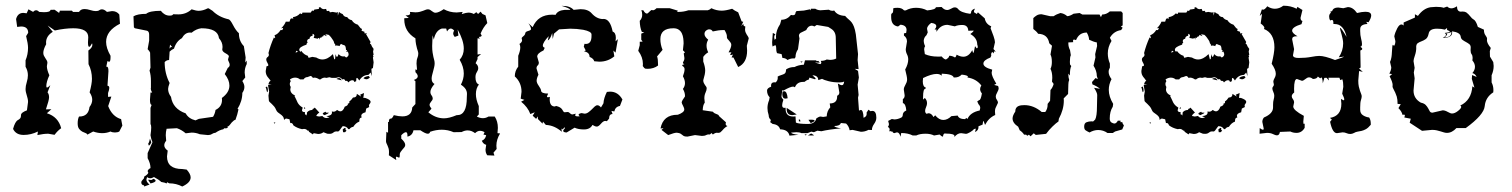

<svg xmlns="http://www.w3.org/2000/svg" viewBox="-20 -473 5372 682"><path d="M64 6.3Q36.6 6.3 26.4 -15.1Q33.7 -41.5 43.7 -46.6Q53.7 -51.8 54.2 -59.1L54.7 -64.9Q54.7 -73.2 75.7 -81.1L79.6 -110.8Q79.6 -117.7 78.1 -123.3Q76.7 -128.9 75.2 -134Q73.7 -139.2 72.3 -144.5Q70.8 -149.9 70.8 -156.7Q70.8 -167.5 75 -180.9Q79.1 -194.3 79.1 -205.6Q79.1 -221.7 70.8 -235.8V-258.8Q79.6 -279.8 79.6 -303.2Q79.6 -317.4 72.8 -344.7L80.1 -356.4Q80.1 -378.9 54.7 -378.9L41 -377.4L37.1 -405.3Q43 -427.2 63 -427.2L74.7 -425.8L81.1 -439.9L97.7 -430.7Q102.5 -436.5 108.4 -436.5Q113.8 -436.5 119.1 -430.7L136.2 -429.7Q159.2 -429.7 159.2 -438L173.8 -438.5L189.9 -427.2L192.9 -435.1H235.4L239.3 -430.7H260.7Q266.6 -440.9 280.3 -440.9Q289.1 -440.9 300.5 -437.3Q312 -433.6 320.3 -433.6Q328.6 -433.6 332.8 -436.8Q336.9 -439.9 341.8 -439.9Q350.6 -439.9 359.9 -430.7L377.9 -433.6Q394.5 -433.6 403.8 -421.4L406.2 -388.7Q356.9 -363.8 356.9 -324.2Q356.9 -302.2 372.6 -274.9V-269Q372.6 -253.4 367.2 -253.4L361.8 -256.3L357.4 -235.8L359.4 -236.3Q365.2 -236.3 365.2 -220.2L361.8 -168.5Q368.2 -168 368.2 -160.6Q368.2 -154.3 363.8 -142.6V-128.9L375.5 -129.9L364.3 -96.2Q378.4 -59.1 410.2 -49.8L414.6 -26.9L403.8 -5.9Q397.5 -2.4 388.2 -2.4Q378.9 -2.4 372.6 -5.9Q358.4 0 343.3 0Q327.6 0 311 -5.9L290 5.4Q290 2 284.7 0Q279.3 -2 272.9 -5.1Q266.6 -8.3 261.2 -14.9Q255.9 -21.5 255.9 -34.7Q255.9 -49.8 260.7 -59.1H261.7Q293.9 -59.1 297.9 -92.8Q307.6 -105.5 307.6 -118.7Q307.6 -131.3 298.3 -145Q306.6 -175.8 306.6 -192.9Q306.6 -221.2 294.4 -245.1L293.9 -293.5Q308.1 -303.7 308.1 -314L307.1 -319.3Q300.3 -306.6 296.9 -306.6Q292.5 -306.6 292.5 -322.3L293.5 -340.8Q293.5 -372.6 240.2 -372.6Q225.6 -372.6 209.2 -370.6Q192.9 -368.7 174.8 -364.7L149.4 -382.3L167.5 -359.9Q143.6 -345.2 143.6 -321.8L144 -315.9Q133.8 -297.4 133.8 -285.2Q133.8 -279.8 136 -275.1Q138.2 -270.5 141.1 -266.4Q144 -262.2 146.2 -258.3Q148.4 -254.4 148.4 -250L146.5 -237.8Q146.5 -225.1 155.3 -205.6Q144.5 -182.1 144.5 -167Q144.5 -162.1 147 -162.1Q150.4 -162.1 158.7 -170.4L148.9 -145Q154.3 -138.2 154.3 -127.4Q154.3 -117.2 143.1 -84.5L162.6 -85L146.5 -70.8Q187 -58.1 197.3 -17.6Q184.6 -8.8 173.8 5.9L151.4 2Q143.1 2 133.3 3.2Q123.5 4.4 112.8 6.8L114.7 -5.9Q90.3 6.3 64 6.3Z M627.4 189.5Q606 178.2 581.1 178.2L573.7 174.3L571.8 178.7Q567.4 175.8 552.7 173.3Q544.4 165 526.9 155.8Q520 160.2 513.7 160.2Q507.3 160.2 502.4 155.8L500 164.6Q500 173.8 511.2 182.6L492.2 189.5Q492.2 184.6 490.2 184.6L489.3 185.1Q487.3 185.1 486.3 183.6Q481.9 181.2 481.9 174.8Q481.9 170.4 487.3 165Q488.8 163.6 490.5 161.6Q492.2 159.7 492.2 154.3Q505.4 146.5 506.8 140.6L504.4 134.8Q505.9 128.4 514.6 124Q514.6 107.4 504.4 88.9V70.8L521.5 32.2Q516.1 19 514.6 7.3Q517.1 -10.3 517.1 -20Q517.1 -29.8 514.6 -31.7V-89.8L518.6 -100.6Q512.7 -100.6 512.7 -118.7L514.6 -144.5L520.5 -144Q515.6 -152.3 515.6 -158.7L516.1 -161.6V-185.1Q516.1 -206.1 511.2 -222.2L514.6 -232.9L513.2 -286.1Q511.2 -291.5 504.4 -298.3L509.8 -328.6V-349.6Q509.8 -361.3 502.4 -363.8L459 -372.6L455.6 -376L454.1 -415Q468.8 -423.8 499 -423.8Q511.2 -434.6 551.3 -434.6Q564.5 -417.5 582.5 -417.5Q593.8 -417.5 594.7 -422.4L613.8 -421.9Q641.1 -421.9 660.6 -439.9Q676.8 -434.6 685.5 -434.6Q700.7 -434.6 717.8 -443.4H721.2L734.9 -434.6Q757.3 -412.1 792.5 -404.3Q798.3 -402.3 807.6 -384.3Q817.9 -364.3 828.6 -355Q828.6 -327.1 846.2 -309.1L852.5 -269L851.1 -251L856.4 -257.8V-245.6Q849.1 -231.4 849.1 -215.3L851.1 -197.8L840.8 -185.1Q848.1 -173.8 848.1 -164.1Q848.1 -153.3 840.8 -143.1Q840.8 -113.8 823.7 -86.4L827.1 -84.5Q823.7 -66.9 816.4 -47.4Q812 -47.4 803.2 -38.1Q794.4 -25.9 790.5 -24.2Q786.6 -22.5 786.6 -22L790 -20Q786.6 -17.1 781.2 -17.1L776.9 -17.6L772.9 -13.7Q760.3 -11.7 745.6 -1.5Q738.8 -1 732.9 2.9Q727.1 6.8 718.8 6.8L689.9 3.9Q675.8 -2 660.6 -2L639.6 0.5Q625.5 -11.7 608.4 -17.6L571.8 -15.6Q568.8 -4.4 568.8 7.3L570.3 26.9Q563.5 35.2 563.5 43Q563.5 53.2 575.7 62L573.2 82.5Q573.2 127.4 627.4 127.4L643.1 129.4Q657.2 145 657.2 157.2Q657.2 175.8 627.4 189.5ZM674.3 -45.4 686.5 -50.8 736.8 -58.1Q743.7 -69.3 745.6 -82.5Q768.6 -93.8 768.6 -118.2L768.1 -125Q794.9 -144.5 794.9 -168.9Q794.9 -189 778.3 -210L789.1 -231.9Q795.9 -235.8 795.9 -242.7Q795.9 -247.6 793 -252.9Q790 -258.3 790 -262.2L793 -272.9Q793 -277.3 781.2 -283.7Q769.5 -290 769.5 -296.9L770.5 -306.2Q770.5 -323.2 757.8 -337.4Q753.9 -372.6 695.3 -372.6Q677.2 -370.6 660.6 -356.9L654.8 -357.4Q637.2 -357.4 626 -337.4Q606 -326.2 598.1 -300.3Q589.8 -296.9 582.5 -289.6L580.6 -259.8Q571.3 -259.8 564.9 -252.4Q564.9 -211.9 582.5 -178.2Q577.1 -163.6 577.1 -157.2Q577.1 -142.6 587.4 -128.9Q593.8 -86.4 639.6 -70.3Q649.4 -51.8 674.3 -45.4ZM582 -299.8Q585.4 -306.2 589.4 -306.2Q590.8 -306.2 592.3 -305.2L584 -314.5ZM508.8 44.4 506.3 37.6Q510.3 32.2 512.7 19.5L517.6 32.7Q514.2 41 508.8 44.4ZM514.6 178.7 505.9 165.5Q513.2 165.5 516.6 166.5Q519.5 166.5 524.4 162.1Q532.7 164.6 532.7 168.9Q532.7 174.3 514.6 178.7Z M1091.3 4.4 1077.6 -4.9Q1076.7 -9.3 1074.7 -9.3L1072.8 -8.8Q1067.9 -15.1 1059.6 -15.1L1052.7 -14.2Q1034.7 -18.1 1022 -27.8Q1019.5 -36.1 1013.7 -36.1L1011.2 -35.6L1008.3 -49.3L997.6 -51.8Q991.7 -51.8 989.3 -46.4Q988.3 -55.2 984.6 -59.6Q981 -64 976.3 -67.1Q971.7 -70.3 967.3 -73.7Q962.9 -77.1 960.4 -83.5Q958 -89.8 953.9 -94.7Q949.7 -99.6 945.6 -103.5Q941.4 -107.4 938.2 -110.4Q935.1 -113.3 935.1 -115.2L933.6 -133.3L936 -147.9L932.1 -169.4L933.6 -172.4L944.8 -173.3L933.6 -174.8Q937 -185.5 941.4 -185.5Q939 -189.9 936 -193.1Q933.1 -196.3 930.4 -200Q927.7 -203.6 925.8 -208.5Q923.8 -213.4 923.8 -220.7L926.8 -237.8Q933.1 -237.8 933.1 -241.7Q933.1 -244.6 929.4 -250.7Q925.8 -256.8 925.8 -261.2Q925.8 -267.1 930.4 -270.3Q935.1 -273.4 935.1 -278.8L933.6 -284.7Q940.4 -312 953.1 -340.3L956.1 -336.9L957.5 -339.8L955.1 -347.7Q967.8 -352.1 976.6 -366.2H982.9L985.8 -372.6L984.4 -374L978.5 -372.1Q991.2 -384.8 995.1 -396H1008.3Q1009.8 -399.9 1011 -403.8Q1012.2 -407.7 1016.6 -407.7L1022 -406.7L1020.5 -412.1Q1036.1 -414.1 1045.9 -425.3L1052.7 -422.9L1054.2 -428.2H1083.5L1088.9 -436L1092.8 -433.6L1096.7 -439L1112.8 -441.4V-446.8L1118.2 -447.3Q1123.5 -440.4 1130.9 -440.4L1138.2 -441.4L1141.1 -433.6L1148.9 -434.6L1151.9 -429.2L1161.6 -430.7L1175.8 -428.2L1179.7 -430.7L1180.2 -417.5L1184.1 -430.7Q1189.5 -425.3 1197.3 -422.9Q1201.7 -412.6 1213.4 -412.1Q1218.8 -403.3 1229.5 -401.4Q1236.8 -389.2 1251 -385.3L1260.7 -373Q1265.6 -371.6 1265.6 -368.2L1264.2 -363.8L1274.9 -359.9L1274.4 -356.9Q1274.4 -354 1276.9 -354L1283.2 -356L1280.3 -351.6L1296.4 -323.7L1293.9 -318.4L1297.9 -315.4Q1300.3 -307.6 1307.1 -299.3L1305.2 -289.6L1307.1 -278.3L1304.7 -276.9L1306.6 -272.5L1304.7 -268.6L1307.1 -251.5L1304.7 -231.4L1299.3 -228.5L1300.8 -202.6L1296.4 -215.3L1288.6 -207Q1267.6 -206.5 1256.3 -187Q1250.5 -196.3 1247.6 -196.3Q1245.1 -196.3 1245.1 -184.6L1238.3 -181.6Q1238.3 -188 1231.4 -188Q1224.6 -188 1217.3 -180.2Q1214.8 -186 1209 -186L1206.5 -185.5Q1204.6 -191.9 1200.2 -191.9L1195.8 -190.9Q1189.9 -198.7 1182.1 -198.7L1173.3 -196.3H1158.7L1149.9 -198.7L1139.6 -196.3L1133.8 -197.3Q1126 -197.3 1118.2 -190.9H1114.3Q1105 -197.3 1096.7 -197.3L1091.3 -196.3Q1087.4 -203.1 1082.5 -203.1L1072.3 -199.2Q1063.5 -199.2 1058.1 -190.9H1045.9Q1038.1 -197.3 1028.3 -197.3Q1019 -197.3 1009.8 -190.9L1012.7 -184.6Q1009.3 -179.7 1009.3 -174.8Q1009.3 -168.9 1012.7 -164.1L1011.2 -155.8Q1011.2 -141.1 1028.8 -133.3L1025.9 -132.3Q1029.8 -125.5 1032 -119.9Q1034.2 -114.3 1036.9 -109.1Q1039.6 -104 1043.7 -99.6Q1047.9 -95.2 1055.2 -90.8L1052.7 -81.5Q1052.7 -74.7 1063.5 -74.7L1063 -70.3Q1063 -65.4 1065.9 -65.4L1068.8 -66.4L1070.3 -61V-73.2Q1076.7 -82.5 1091.3 -82.5L1088.9 -85.4Q1094.7 -86.4 1098.1 -90.8L1114.3 -73.2Q1105 -66.9 1103.5 -61L1113.8 -59.1L1125 -61Q1130.9 -53.7 1140.1 -53.7L1150.4 -55.7L1139.2 -60.5Q1159.2 -62 1159.2 -73.2L1158.7 -77.1L1164.6 -76.2Q1171.4 -76.2 1177.2 -82.5Q1183.6 -77.6 1189 -77.6Q1198.7 -77.6 1204.6 -94.2Q1215.8 -98.1 1215.8 -103L1215.3 -105Q1221.2 -105.5 1221.2 -109.9L1220.7 -112.8Q1228 -117.2 1233.9 -126.5Q1247.6 -126.5 1247.6 -139.6L1262.7 -129.9L1259.3 -136.7L1272.9 -142.6L1270.5 -125L1273.9 -125.5Q1278.3 -125.5 1286.1 -121.6Q1296.4 -116.7 1296.4 -111.3Q1296.4 -107.4 1293.5 -104.5Q1290.5 -101.6 1290.5 -97.7L1291.5 -92.8L1280.8 -87.4L1278.3 -74.2Q1263.2 -70.3 1263.2 -61.5L1264.6 -55.7Q1256.8 -54.2 1256.8 -46.9L1256.3 -41Q1243.7 -36.6 1234.9 -22.5Q1226.1 -21.5 1221.2 -14.2H1217.3Q1210.9 -24.9 1197.3 -24.9Q1195.3 -22.9 1193.4 -20Q1184.6 -5.9 1180.7 -5.9L1174.3 -6.3Q1168.9 -6.3 1163.8 -2Q1158.7 2.4 1150.4 2.4L1142.6 2L1128.9 -3.4Q1121.1 2.9 1109.9 2.9L1094.2 0ZM1167.5 -261.7 1170.4 -264.2 1171.9 -280.8Q1174.3 -271 1176.8 -271Q1179.7 -271 1182.6 -280.8Q1189.9 -272.5 1199.2 -272.5L1204.1 -272.9L1209.5 -268.6Q1218.3 -272.9 1218.3 -279.8Q1218.3 -285.2 1214.8 -290L1209.5 -288.6L1212.9 -294.4L1209 -295.9Q1208.5 -303.7 1207.3 -307.1Q1206.1 -310.5 1204.1 -311.8Q1202.1 -313 1199.2 -313.5Q1196.3 -314 1191.9 -316.9Q1187 -314.5 1186.5 -309.1Q1183.1 -311 1173.8 -311.5L1171.4 -309.6L1170.4 -315.9Q1167 -318.4 1166.7 -321.5Q1166.5 -324.7 1163.3 -329.8Q1160.2 -335 1156.2 -340.1Q1152.3 -345.2 1147.9 -349.1L1135.7 -351.6L1141.1 -344.2L1130.4 -349.1L1127.9 -343.8Q1122.1 -343.8 1120.6 -337.9L1117.7 -339.8Q1115.2 -339.8 1115.2 -332Q1113.3 -338.4 1111.3 -338.4Q1109.4 -338.4 1108.9 -335.4L1094.2 -338.4L1096.7 -346.2Q1096.7 -351.1 1090.3 -353V-346.2Q1079.6 -344.2 1079.6 -335.4Q1070.8 -334 1070.8 -326.2L1072.8 -321.3Q1068.8 -320.3 1068.8 -314.5Q1043 -306.2 1043 -296.4Q1043 -292 1047.4 -288.6L1049.8 -292.5Q1060.1 -278.3 1073.2 -274.9L1076.2 -267.6L1089.4 -271L1103.5 -268.6Q1114.7 -261.7 1125 -261.7Q1143.6 -261.7 1162.6 -280.8ZM1029.8 -286.1 1038.6 -289.1 1032.7 -293ZM1281.2 -191.4Q1276.4 -191.4 1271 -195.3Q1275.9 -201.2 1289.6 -203.1L1293.9 -198.2Q1288.1 -191.4 1281.2 -191.4ZM1193.8 -187.5 1174.8 -192.4Q1179.7 -195.8 1184.1 -195.8Q1189.9 -195.8 1193.8 -187.5ZM929.7 -145.5Q927.7 -145.5 925.3 -159.2L923.3 -162.6L927.7 -165.5Q929.7 -165.5 931.2 -157.7L931.6 -151.9Q931.6 -147.9 929.7 -145.5ZM1059.6 -86.4 1062 -93.3 1064.5 -87.9ZM1133.3 -64Q1126.5 -66.4 1126.5 -69.3Q1126.5 -72.3 1136.2 -76.2L1138.7 -72.8H1147.9Q1147.9 -70.3 1133.3 -64ZM956.1 -33.7 952.1 -37.1 958 -38.6ZM1205.6 -3.4H1198.7L1197.3 -13.2L1204.1 -18.6H1208L1207 -14.6Q1207 -11.2 1210.9 -8.8Z M1500 -439.9Q1504.4 -439.9 1507.6 -438Q1510.7 -436 1513.7 -433.8Q1516.6 -431.6 1519.8 -429.7Q1522.9 -427.7 1526.9 -427.7Q1537.6 -427.7 1556.2 -440.4Q1577.1 -428.7 1602.1 -428.7L1623.5 -430.7L1620.1 -422.9Q1636.2 -428.2 1643.6 -428.2Q1653.8 -428.2 1663.1 -423.3L1671.9 -429.7L1678.2 -423.3L1687 -431.6L1693.8 -423.3L1704.6 -418.5L1710.9 -391.1Q1696.3 -376 1687 -353.5L1690.9 -347.2Q1690.9 -342.3 1680.7 -341.8L1684.6 -335.9L1676.3 -336.9V-279.3L1689 -281.2L1676.3 -270.5V-263.2L1669.4 -248.5Q1678.7 -240.7 1678.7 -231Q1678.7 -224.1 1673.8 -216.8Q1668.9 -209.5 1668.9 -198.7Q1668.9 -177.2 1681.2 -172.9Q1670.4 -159.2 1670.4 -138.7Q1670.4 -119.6 1680.7 -96.2V-66.4L1673.8 -59.1Q1684.6 -53.2 1695.3 -53.2Q1705.6 -53.2 1715.3 -59.1H1737.3Q1748.5 -42 1748.5 -18.6L1747.1 0L1756.3 1Q1743.2 22.9 1743.2 44.4L1744.1 56.2L1732.9 69.3L1736.3 79.6L1710.9 78.6Q1704.6 70.8 1704.6 58.1L1707 41.5Q1696.3 38.6 1691.4 26.9Q1703.6 22.5 1707 7.3L1697.3 4.9L1701.2 -3.4Q1693.4 -8.3 1685.1 -8.3Q1675.8 -8.3 1667.5 0Q1654.8 -9.8 1641.1 -9.8Q1630.4 -9.8 1619.6 -3.9L1591.3 -3.4Q1571.3 -12.2 1549.3 -12.2Q1528.8 -12.2 1507.8 -4.9Q1506.3 2 1499.5 2Q1491.2 2 1473.1 -10.3H1448.7Q1444.8 8.8 1427.2 12.2V7.8Q1427.2 -3.4 1421.9 -3.4Q1416 -3.4 1405.3 7.3V19.5Q1419.4 32.2 1419.4 42Q1419.4 46.4 1416.3 50.3Q1413.1 54.2 1409.4 58.3Q1405.8 62.5 1402.8 66.9Q1399.9 71.3 1399.9 75.7V81.5Q1399.9 86.9 1397 86.9L1388.7 83.5Q1386.2 83.5 1386.2 87.4L1387.7 95.7L1361.3 78.6L1361.8 66.9Q1361.8 59.1 1360.1 53.7Q1358.4 48.3 1356.4 43.9Q1354.5 39.6 1352.8 35.9Q1351.1 32.2 1351.1 28.3L1352.5 -4.9L1358.4 -1.5V-39.6H1361.3Q1361.3 -51.8 1367.2 -51.8L1367.7 -51.3Q1373 -51.3 1378.9 -64Q1396.5 -59.6 1409.2 -59.6Q1442.9 -59.6 1444.3 -91.3L1455.6 -103.5V-184.6L1450.2 -189Q1463.9 -193.8 1463.9 -202.1Q1463.9 -208.5 1455.6 -216.8V-226.6L1461.4 -224.6L1459.5 -247.1Q1459.5 -259.8 1462.6 -267.3Q1465.8 -274.9 1465.8 -282.2Q1465.8 -286.6 1464.4 -290.8Q1462.9 -294.9 1461.2 -301Q1459.5 -307.1 1457.8 -315.7Q1456.1 -324.2 1455.6 -336.9Q1416 -360.8 1416 -404.3V-408.2L1432.1 -409.2L1420.4 -418.5H1424.3Q1437 -418.5 1437 -425.8L1436 -430.7L1455.6 -429.2Q1464.4 -429.2 1470.9 -430.9Q1477.5 -432.6 1482.7 -434.6Q1487.8 -436.5 1491.9 -438.2Q1496.1 -439.9 1500 -439.9ZM1549.3 -371.6Q1526.9 -364.3 1521 -332L1516.6 -347.7L1515.1 -309.6Q1515.1 -295.4 1516.6 -286.4Q1518.1 -277.3 1519.5 -270.8Q1521 -264.2 1522.5 -259Q1523.9 -253.9 1523.9 -247.6Q1523.9 -241.7 1522.2 -234.6Q1520.5 -227.5 1518.6 -220.2Q1516.6 -212.9 1514.9 -206.1Q1513.2 -199.2 1513.2 -193.8Q1513.2 -179.7 1523.4 -174.8Q1508.8 -157.7 1508.8 -146.5Q1508.8 -139.6 1512.9 -134.3Q1517.1 -128.9 1517.1 -123.5Q1517.1 -120.1 1515.4 -117.4Q1513.7 -114.7 1511.5 -112.1Q1509.3 -109.4 1507.6 -106.4Q1505.9 -103.5 1505.9 -100.6Q1505.9 -95.2 1512.7 -86.9L1501.5 -74.2Q1527.3 -52.7 1557.1 -52.7Q1575.2 -52.7 1602.1 -64H1604Q1638.2 -64 1638.2 -127.4Q1638.2 -133.3 1638.7 -138.7V-140.1Q1638.7 -145 1637.2 -149.4Q1635.7 -154.8 1631.1 -160.4Q1626.5 -166 1617.2 -172.4Q1627.4 -191.9 1627.4 -211.9Q1627.4 -235.8 1612.8 -260.7Q1627.4 -276.9 1627.4 -300.3Q1627.4 -329.1 1605.5 -368.2L1608.4 -346.7L1595.2 -341.8Q1589.8 -348.6 1589.8 -354Q1589.8 -359.4 1593.3 -364.3Q1586.4 -371.6 1581.1 -371.6Q1574.2 -371.6 1567.9 -361.3L1564.9 -371.6Z M1992.7 -2.4Q1980.5 -2.9 1980.5 -8.3Q1980.5 -11.2 1986.3 -16.6Q1985.8 -21 1984.9 -21Q1984.4 -21 1983.9 -20Q1981.9 -16.1 1978 -13.2Q1976.6 -16.1 1975.6 -16.1Q1974.6 -16.1 1974.6 -12.2L1975.6 -4.9Q1949.7 -27.8 1918.9 -29.3L1908.7 -41L1907.2 -33.7L1890.6 -50.3V-59.6L1884.3 -50.8L1872.1 -62L1879.4 -74.2L1863.8 -67.9Q1855 -92.3 1831.1 -111.8L1842.8 -118.2L1829.6 -122.6L1832.5 -147Q1832.5 -179.7 1808.6 -201.7Q1808.6 -221.2 1820.8 -236.3V-274.9Q1828.1 -292.5 1828.1 -304.7Q1828.1 -311.5 1825.2 -316.9Q1834.5 -323.2 1834.5 -330.1L1833 -336.9Q1833 -339.8 1839.1 -344.5Q1845.2 -349.1 1845.7 -354.7Q1846.2 -360.4 1856.2 -363Q1866.2 -365.7 1866.2 -369.6Q1866.2 -377 1856.9 -390.6L1872.1 -376.5Q1891.1 -420.9 1941.4 -420.9L1953.6 -420.4Q1960.9 -436 1986.3 -438H2005.9Q2003.9 -443.8 1975.1 -452.1H1978.5Q2004.9 -452.1 2017.6 -438L2042 -440.4Q2068.8 -440.4 2081.5 -425.8Q2099.6 -405.3 2122.6 -405.3L2123.5 -405.8Q2147.5 -405.8 2156.2 -360.8Q2167.5 -356.9 2167.5 -338.4L2166.5 -326.2L2174.8 -334L2166.5 -286.1L2158.7 -293.5L2162.1 -272.9Q2139.2 -253.9 2108.9 -253.9L2090.8 -255.4Q2088.4 -265.1 2074.2 -271Q2074.2 -287.1 2054.7 -290.5L2060.5 -293.9L2053.7 -307.1L2056.2 -317.4L2061 -316.9Q2081.1 -316.9 2081.1 -345.2V-350.6Q2081.1 -361.3 2051.8 -367.2Q2028.8 -371.1 2005.4 -371.1L1965.8 -368.7L1947.8 -353.5L1943.4 -334.5L1941.4 -355.5Q1934.1 -332.5 1925.8 -329.6L1929.2 -344.7Q1908.2 -322.3 1908.2 -311Q1908.2 -305.7 1915 -303.2L1910.6 -293.9Q1888.2 -283.7 1888.2 -272L1894 -251Q1894 -244.1 1889.9 -240.5Q1885.7 -236.8 1885.7 -230L1892.6 -207.5Q1886.2 -195.3 1886.2 -186Q1886.2 -178.7 1893.8 -168Q1901.4 -157.2 1901.9 -151.4Q1902.3 -140.6 1927.2 -140.6L1922.9 -130.9Q1922.9 -127.4 1926.8 -127.4L1933.1 -128.9L1932.6 -120.1Q1932.6 -94.7 1951.2 -94.7L1955.1 -96.7Q1963.4 -94.7 1968.8 -91.6Q1974.1 -88.4 1976.6 -84.5Q1979 -80.6 1981 -77.4Q1982.9 -74.2 1985.8 -74.2Q1988.8 -74.2 1995.6 -75.2Q1999 -75.2 2001 -73.7Q2002.9 -72.3 2006.3 -69.3Q2009.8 -66.4 2013.2 -66.4L2025.4 -69.3L2022.9 -64Q2022.9 -59.6 2033.2 -59.6L2039.6 -60.1Q2035.2 -63 2035.2 -65.4Q2035.2 -69.3 2045.9 -71.3L2056.2 -69.3Q2063.5 -69.3 2069.8 -74Q2076.2 -78.6 2081.8 -84.2Q2087.4 -89.8 2092.3 -94.5Q2097.2 -99.1 2102.1 -99.1Q2108.4 -99.1 2114.7 -91.3L2123.5 -106Q2124.5 -124 2135.7 -146.5L2147 -147.5Q2175.3 -147.5 2190.9 -119.6L2182.1 -96.7Q2165.5 -93.8 2162.1 -77.1L2151.9 -79.1L2155.8 -67.9Q2143.6 -67.9 2143.6 -51.8L2135.7 -42.5L2129.9 -43.5Q2123 -43.5 2114.5 -33.4Q2106 -23.4 2100.1 -23.4Q2093.3 -23.4 2084.5 -29.3Q2076.2 -13.2 2054.2 -13.2Q2034.2 -13.2 2021 -19.5Z M2358.9 -443.8 2387.7 -435.1 2385.3 -430.7H2390.6Q2408.2 -430.7 2425.3 -436.5H2494.1Q2502.4 -439 2506.8 -443.8Q2524.4 -435.1 2543.9 -435.1Q2557.6 -435.1 2580.6 -441.9Q2588.4 -435.5 2602.1 -429.2L2614.3 -397L2620.1 -395.5L2612.8 -380.4L2620.1 -388.2L2622.1 -380.9L2627.4 -378.9L2626.5 -368.7Q2626.5 -362.8 2628.2 -358.6Q2629.9 -354.5 2632.1 -350.8Q2634.3 -347.2 2636.5 -344Q2638.7 -340.8 2639.6 -336.9L2632.8 -310.5L2633.8 -293.5Q2633.8 -249.5 2602.1 -234.9L2585.4 -268.6L2578.6 -269L2583.5 -279.3L2576.2 -277.3Q2573.7 -277.3 2573.7 -279.3L2578.1 -287.1H2567.9Q2577.6 -304.2 2577.6 -313.5Q2577.6 -317.9 2575.2 -321.5Q2572.8 -325.2 2569.8 -328.4Q2566.9 -331.5 2564.5 -334.5Q2562 -337.4 2562 -340.3V-344.2Q2562 -352.1 2553.7 -366.2H2548.8Q2541 -366.2 2531.7 -365Q2522.5 -363.8 2511.7 -361.3Q2507.8 -368.7 2499.5 -368.7H2497.1Q2491.2 -367.7 2486.8 -363.3Q2482.4 -358.9 2482.4 -352.1Q2482.4 -342.8 2495.6 -332Q2489.7 -322.3 2489.7 -311Q2489.7 -299.3 2495.6 -287.1Q2485.8 -281.7 2478 -271V-254.4Q2484.9 -235.4 2484.9 -222.7Q2484.9 -210 2478 -188Q2478 -182.1 2480 -178.2Q2481.9 -174.3 2484.1 -171.1Q2486.3 -168 2488.3 -165.3Q2490.2 -162.6 2490.2 -159.2Q2490.2 -152.8 2486.1 -144Q2481.9 -135.3 2481.9 -123.5L2483.4 -108.4Q2476.6 -100.1 2476.1 -81.5L2512.2 -76.2Q2515.1 -72.3 2518.6 -70.6Q2522 -68.8 2525.1 -67.9Q2528.3 -66.9 2530.8 -65.4Q2533.2 -64 2534.2 -60.5L2558.6 -38.6L2557.6 -32.7Q2557.6 -27.3 2564 -25.4Q2555.7 -20.5 2551.5 -16.1Q2547.4 -11.7 2544.4 -8.3Q2541.5 -4.9 2538.6 -2.9Q2535.6 -1 2530.3 -1L2526.9 -1.5Q2520 -1.5 2512.2 4.9L2507.3 -0.5L2501.5 4.9L2498.5 4.4Q2492.2 4.4 2487.5 7.1Q2482.9 9.8 2473.1 9.8L2448.7 6.8L2421.9 12.2Q2413.1 12.2 2409.7 10.5Q2406.2 8.8 2403.6 6.3Q2400.9 3.9 2397.2 1.7Q2393.6 -0.5 2384.8 -1.5H2382.3Q2375.5 -1.5 2353.5 6.8L2329.6 -11.7L2336.9 -17.6L2326.2 -16.6Q2335.4 -65.4 2386.7 -65.4H2387.7Q2410.6 -73.7 2410.6 -84Q2410.6 -86.9 2409.2 -90.6Q2407.7 -94.2 2406 -97.7Q2404.3 -101.1 2402.8 -104.2Q2401.4 -107.4 2401.4 -108.9Q2401.4 -114.7 2413.1 -130.4V-132.8Q2413.1 -144.5 2405.8 -157.2Q2413.1 -166.5 2413.1 -177.7Q2413.1 -189 2405.8 -202.1Q2411.6 -217.3 2411.6 -226.6Q2411.6 -230.5 2410.4 -232.7Q2409.2 -234.9 2407.5 -236.3Q2405.8 -237.8 2404.5 -238.5Q2403.3 -239.3 2403.3 -240.7Q2403.3 -243.2 2407 -243.7Q2410.6 -244.1 2410.6 -245.1Q2410.6 -246.1 2408.2 -246.6Q2405.8 -247.1 2405.8 -249.5Q2405.8 -252 2408.4 -255.9Q2411.1 -259.8 2411.1 -266.6L2408.7 -283.2L2413.1 -287.1L2405.8 -294.4L2408.2 -318.4Q2408.2 -327.1 2407 -336.7Q2405.8 -346.2 2402.1 -354.2Q2398.4 -362.3 2391.1 -367.4Q2383.8 -372.6 2372.1 -372.6Q2325.7 -372.6 2325.7 -334Q2325.7 -314.5 2333.5 -295.9L2314 -272.5Q2317.4 -263.7 2317.4 -244.1V-240.2Q2301.8 -228.5 2280.3 -228.5Q2274.4 -228.5 2271.7 -229.2Q2269 -230 2263.2 -238.3L2263.7 -245.6Q2263.7 -270 2247.1 -292.5L2252.4 -312.5V-324.7L2262.7 -325.2L2257.8 -332V-353.5L2268.6 -357.9L2259.8 -359.9Q2252.9 -375.5 2252.4 -398.9Q2261.2 -408.2 2261.2 -420.4Q2261.2 -430.2 2257.8 -436.5H2265.1Q2271.5 -424.8 2277.8 -424.8Q2279.8 -424.8 2282 -426.8Q2284.2 -428.7 2286.6 -431.2Q2289.1 -433.6 2291.3 -435.5Q2293.5 -437.5 2295.4 -437.5L2299.3 -436.5Q2304.7 -436.5 2312 -443.8Z M2784.2 8.8Q2779.8 -12.7 2751 -13.7Q2746.6 -30.3 2724.6 -32.7L2715.8 -39.1L2718.3 -46.9Q2710.4 -53.2 2710.4 -64Q2706.1 -76.7 2706.1 -89.4Q2706.1 -103 2711.9 -117.2L2713.9 -127.4Q2704.6 -136.7 2704.6 -151.4Q2704.6 -160.2 2719.2 -165L2718.8 -168.9Q2718.8 -180.7 2730.5 -180.7L2734.9 -180.2Q2742.7 -186.5 2742.7 -196.8L2742.2 -200.7Q2746.1 -203.6 2751.5 -205.1Q2764.6 -209 2768.3 -212.6Q2772 -216.3 2772 -226.1Q2784.2 -234.9 2802.2 -234.9Q2815.9 -242.2 2835.4 -243.2L2839.4 -258.8H2879.9L2879.4 -256.8Q2879.4 -255.9 2880.9 -255.9L2886.7 -256.8L2892.1 -250.5L2874 -251L2894 -245.1Q2897.5 -247.1 2897.5 -251L2895.5 -256.8Q2908.7 -256.8 2916.5 -261.7L2928.2 -260.3Q2940.9 -260.3 2950.2 -265.1L2948.7 -338.9Q2948.7 -360.4 2932.6 -370.6L2921.9 -377.4L2881.3 -384.3L2872.6 -378.9Q2868.2 -381.8 2863.3 -381.8Q2850.6 -381.8 2843.8 -366.2L2823.7 -356.4Q2817.9 -352.5 2817.9 -345.7L2819.8 -336.4L2814.5 -297.9Q2805.7 -285.2 2805.7 -270L2802.2 -265.1L2797.9 -265.6Q2787.6 -265.6 2777.3 -259.8Q2770.5 -267.1 2759.3 -267.1L2756.3 -280.8L2740.2 -284.2Q2736.8 -290.5 2736.8 -306.6L2734.9 -312.5Q2728 -311 2724.6 -307.6Q2722.7 -311 2722.7 -323.2L2725.1 -356L2734.4 -351.1Q2730 -347.2 2730 -340.8L2731.4 -331.5L2736.8 -336.4L2736.3 -342.8Q2736.3 -365.2 2751 -387.2L2755.4 -402.8Q2775.4 -402.8 2789.6 -419.9L2796.4 -418.9Q2805.7 -418.9 2805.7 -428.2L2809.1 -433.6L2835.4 -435.5L2856.9 -439.9L2859.4 -436L2860.4 -441.9H2876Q2883.8 -437 2894 -436.5L2923.8 -438.5Q2930.7 -434.6 2936.5 -434.6L2943.4 -435.5Q2953.6 -418 2981.9 -416.5Q2989.3 -408.2 2995.1 -403.6Q3001 -398.9 3005.4 -393.1Q3009.8 -387.2 3013.4 -377.9Q3017.1 -368.7 3020 -351.1L3027.8 -280.8L3026.4 -259.8L3029.8 -227.5L3016.1 -228.5L3027.8 -221.2L3030.8 -197.8L3026.4 -172.4L3029.8 -135.7L3027.8 -126L3031.2 -80.1L3037.6 -82.5Q3046.4 -82.5 3047.4 -54.7Q3058.6 -58.6 3058.6 -68.8L3058.1 -72.8L3064.9 -83.5L3071.8 -78.1L3078.6 -79.1Q3092.8 -79.1 3092.8 -54.7Q3092.8 -43.9 3085 -33Q3077.1 -22 3077.1 -11.2L3064.9 -11.7Q3052.2 -4.9 3038.1 -4.9L3008.3 -11.7L2998 -10.3Q2995.6 -24.4 2985.4 -34.2L2966.8 -36.1Q2963.4 -25.4 2943.4 -25.4Q2944.8 -20.5 2967.3 -17.1Q2924.3 -13.2 2897.5 -6.8L2883.3 -8.8L2871.1 -3.4L2861.8 -5.4L2848.1 0H2826.7Q2820.3 -3.4 2809.1 -3.4L2790.5 -2Q2790.5 2.9 2816.4 5.9ZM2849.6 -32.7Q2875 -32.7 2879.9 -52.7Q2889.2 -59.1 2895 -59.1L2903.8 -57.6L2916.5 -59.6Q2917 -78.1 2929.2 -91.8L2927.2 -105.5Q2953.6 -105.5 2953.6 -129.9V-132.8Q2961.4 -136.2 2961.4 -144.5L2956.1 -176.3Q2965.3 -170.4 2970.7 -170.4Q2977.1 -170.4 2978.5 -183.6Q2973.6 -180.2 2962.4 -180.2Q2940.4 -180.2 2923.3 -184.6Q2906.2 -189 2899.9 -192.9L2886.7 -188.5Q2886.2 -205.1 2865.7 -205.6Q2877.4 -195.8 2877.4 -192.9L2875 -191.4L2855 -197.3L2853 -190.4Q2844.7 -188.5 2837.4 -182.1H2833Q2811 -182.1 2803.7 -163.1L2797.9 -165.5Q2787.6 -165.5 2763.2 -151.4L2758.8 -152.8L2755.9 -130.4Q2755.9 -125.5 2762.7 -118.7Q2758.3 -106 2758.3 -99.1Q2758.3 -89.8 2766.1 -89.8L2770.5 -90.3V-86.4Q2770.5 -59.1 2797.9 -59.1L2805.7 -59.6L2807.1 -37.6Q2816.4 -32.7 2849.6 -32.7ZM2770.5 -122.6Q2758.8 -122.6 2758.8 -138.7Q2758.8 -142.6 2759.5 -145.8Q2760.3 -148.9 2765.6 -148.9Q2775.4 -148.9 2777.8 -124ZM2794.4 -64Q2774.4 -64 2774.4 -85.9V-89.8L2810.1 -66.4ZM2859.9 -35.6 2851.6 -47.4 2860.4 -47.9Q2873.5 -47.9 2873.5 -44.4Q2873.5 -41.5 2859.9 -35.6ZM2871.1 8.3H2849.6L2861.3 1Q2871.1 6.3 2871.1 8.3ZM2842.3 7.8Q2839.8 7.8 2837.9 4.4H2845.7ZM2827.6 -251Q2825.2 -251 2823.2 -254.4H2831.1ZM2817.9 -42 2817.4 -48.8 2821.8 -47.9 2823.2 -41.5Z M3156.2 0Q3151.4 -1.5 3150.4 -4.4Q3149.9 -6.3 3148.4 -6.3Q3147 -6.3 3145.5 -5.4Q3144 -7.3 3143.1 -7.3H3142.6Q3141.1 -6.8 3138.7 -6.3L3140.1 -12.7Q3140.1 -19 3133.8 -22Q3137.7 -27.3 3137.7 -32.2L3134.8 -43.5L3147.9 -50.3L3156.7 -48.8Q3168.5 -48.8 3182.1 -55.7Q3186.5 -59.1 3186.5 -63.5Q3186.5 -75.2 3199.2 -80.6Q3197.3 -104.5 3187 -106.9V-121.1Q3193.4 -124.5 3193.4 -134.3L3190.4 -154.8Q3190.4 -159.7 3192.1 -163.6Q3193.8 -167.5 3196 -171.6Q3198.2 -175.8 3200.2 -180.4Q3202.1 -185.1 3202.1 -191.4Q3202.1 -199.7 3195.3 -226.1Q3206.1 -245.6 3206.1 -261.7Q3206.1 -271.5 3201.7 -280Q3197.3 -288.6 3197.3 -298.3L3201.7 -325.7Q3201.7 -338.9 3190.9 -346.7V-354.5L3198.7 -356L3200.2 -366.2Q3200.2 -383.3 3178.7 -385.3L3169.9 -378.9Q3145.5 -382.3 3145.5 -412.1V-421.4L3147.9 -425.8Q3152.8 -425.8 3152.8 -439V-443.4Q3156.2 -445.3 3168 -445.3Q3183.6 -445.3 3191.4 -436H3197.3Q3213.9 -445.3 3233.9 -445.3Q3255.4 -445.3 3273.4 -436Q3304.2 -439 3304.2 -447.3L3324.7 -448.2Q3334 -437.5 3344.2 -437.5Q3350.6 -437.5 3358.2 -442.1Q3365.7 -446.8 3371.6 -446.8Q3378.9 -446.8 3383.8 -440.4Q3393.6 -428.2 3426.8 -423.8L3429.2 -427.7Q3429.2 -438.5 3443.4 -442.4Q3439.5 -436.5 3439.5 -431.2V-429.7L3449.7 -423.3L3453.6 -429.2L3478 -407.7Q3481 -388.2 3501 -379.4L3498.5 -373L3509.3 -344.2Q3514.2 -329.6 3514.2 -322.8L3508.8 -298.8L3517.1 -289.6L3510.7 -290.5L3509.8 -283.2L3504.4 -288.6Q3500.5 -284.7 3500.5 -279.8Q3500.5 -277.3 3501 -274.9L3498 -268.6Q3473.1 -259.3 3473.1 -247.1Q3473.1 -233.9 3504.4 -225.6L3502.4 -214.8Q3502.4 -202.6 3519 -175.8L3511.2 -171.4L3525.4 -167.5L3527.3 -160.2Q3527.3 -153.3 3522.2 -144.8Q3517.1 -136.2 3517.1 -129.4Q3517.1 -123.5 3521 -118.4Q3524.9 -113.3 3524.9 -107.9Q3517.6 -93.3 3515.9 -88.6Q3514.2 -84 3514.2 -76.7L3515.1 -64.5Q3492.2 -54.7 3479 -29.3L3473.6 -43.5Q3471.7 -43.5 3470.2 -30.3L3455.6 -24.4V-21Q3455.6 -9.8 3443.4 -3.9L3446.3 -16.1L3439.5 -14.6Q3436.5 -9.8 3426.3 -3.7Q3416 2.4 3411.1 2.4L3394 0Q3380.9 0 3369.6 14.2L3370.6 10.7Q3370.6 1.5 3339.8 1.5Q3338.4 1 3336.9 1Q3334 1 3332.5 2.9Q3330.1 5.4 3329.6 12.2Q3324.7 12.2 3317.4 4.9L3297.9 8.3Q3285.6 2 3267.6 2Q3247.1 2 3234.4 8.3H3222.2Q3205.1 -0.5 3181.2 -0.5L3178.7 12.7Q3174.8 -2.9 3166 -2.9ZM3317.4 -272 3324.7 -272.5Q3334 -261.7 3340.3 -261.7Q3347.2 -266.1 3349.1 -268.6Q3351.1 -271 3351.6 -274.9H3353Q3362.3 -274.9 3371.6 -269Q3375.5 -269 3377.9 -278.8Q3391.1 -271.5 3401.9 -271.5Q3420.9 -271.5 3433.6 -294.9L3436.5 -284.7Q3439.5 -284.7 3443.4 -309.1L3449.2 -301.3Q3453.1 -301.8 3453.1 -306.6Q3453.1 -309.6 3451.2 -314.9Q3451.2 -337.9 3426.8 -352.1Q3438.5 -360.8 3438.5 -364.3L3419.4 -363.8Q3418.5 -384.3 3397.9 -384.3Q3381.8 -384.3 3371.6 -379.4L3345.7 -384.8Q3320.3 -384.8 3306.6 -359.9L3306.2 -368.7L3299.8 -367.7Q3305.7 -375 3305.7 -379.9Q3305.7 -389.6 3287.6 -391.6Q3272.9 -380.4 3272.9 -370.6L3275.4 -357.9L3271 -348.1Q3262.2 -340.3 3261.2 -329.1Q3261.2 -318.8 3266.1 -309.1Q3262.7 -304.2 3262.7 -297.9L3265.1 -280.8Q3284.7 -272 3310.5 -272ZM3278.3 -70.8Q3288.6 -70.8 3295.9 -57.1L3301.8 -63.5Q3315.4 -46.9 3330.6 -46.9Q3345.7 -46.9 3359.4 -60.5L3381.8 -62.5Q3386.2 -49.8 3408.2 -49.8L3412.1 -54.2L3416.5 -50.3Q3426.3 -73.7 3460 -80.6L3461.9 -89.4Q3461.9 -96.7 3455.6 -103L3451.2 -112.8L3458.5 -117.7Q3463.9 -117.7 3467.8 -141.1Q3461.4 -148.9 3461.4 -156.7Q3461.4 -162.6 3465.8 -169.4Q3447.8 -192.9 3416.5 -197.8L3418 -200.7Q3418 -205.6 3396 -208Q3386.2 -197.8 3371.6 -197.8H3367.7Q3364.3 -210 3325.2 -211.4L3324.7 -204.1Q3318.4 -210.4 3307.1 -210.4Q3288.6 -210.4 3258.8 -195.8L3257.8 -184.1Q3257.8 -164.6 3269 -161.6L3267.1 -157.7Q3258.8 -157.7 3258.8 -127.9V-119.1L3265.1 -125Q3272.9 -117.2 3272.9 -106.4Q3272.9 -100.1 3269.5 -92.5Q3266.1 -85 3266.1 -79.1Q3266.1 -72.3 3271 -68.8Z M3962.4 -432.6 3967.8 -426.8V-382.8L3961.4 -378.9L3967.8 -374.5L3962.4 -366.2Q3936 -362.3 3922.4 -338.9L3928.2 -327.6Q3915 -306.2 3915 -283.2Q3915 -265.1 3922.4 -247.1V-232.9Q3918 -225.6 3918 -217.8Q3918 -205.6 3928.2 -191.9Q3918.5 -173.3 3918.5 -153.8Q3918.5 -129.9 3934.1 -104L3932.6 -93.8Q3921.9 -77.1 3921.9 -52.2Q3921.9 -41.5 3928.2 -37.8Q3934.6 -34.2 3938.5 -34.2Q3945.3 -34.2 3950.7 -44.4H3960.4L3960 -41Q3960 -38.6 3961.9 -38.6L3966.3 -40Q3966.8 -34.2 3972.2 -27.3L3966.3 -13.2L3940.9 -5.9L3932.6 -0.5H3914.1Q3898.9 -11.2 3880.9 -11.2Q3865.2 -11.2 3850.1 -2.4Q3840.8 -6.8 3835.9 -10.3Q3831.1 -13.7 3831.1 -23.4Q3831.1 -35.6 3839.4 -38.8Q3847.7 -42 3856.9 -42L3862.8 -41.5L3870.1 -48.3Q3876.5 -60.5 3876.5 -94.2L3877.4 -135.3Q3877.4 -144 3866.2 -161.1L3887.2 -157.7Q3877 -166.5 3860.4 -173.3L3858.9 -181.6L3871.6 -195.8L3879.4 -191.9L3876 -203.1Q3876 -221.2 3864.3 -239.7L3871.1 -269L3870.1 -280.8L3877 -309.6L3876 -322.3Q3870.1 -323.2 3863.3 -325.7Q3856.4 -328.1 3848.6 -332Q3848.1 -343.8 3840.3 -357.4Q3813 -357.4 3802.2 -330.6L3795.4 -332.5Q3791.5 -332.5 3791.5 -327.6L3792 -323.2L3774.9 -322.3V-317.9Q3774.9 -306.6 3780.8 -294.9L3783.7 -276.9Q3780.3 -270.5 3780.3 -253.4L3780.8 -244.1L3785.2 -238.3Q3780.3 -229 3780.3 -204.6L3774.9 -211.4V-208.5Q3774.9 -198.2 3777.8 -189Q3774.9 -182.1 3774.9 -173.3L3773.9 -139.2L3758.3 -123.5L3758.8 -115.7Q3758.8 -84 3741.2 -51.3L3739.7 -41.5Q3731.4 -36.1 3718.8 -23.9Q3706.1 -11.7 3695.8 2.4L3659.2 6.3L3651.9 0.5L3640.6 11.2L3634.8 5.4L3628.9 9.3L3625 5.4H3617.7Q3612.3 -3.4 3602.1 -10.3L3596.7 -22.9Q3576.7 -36.1 3576.7 -52.2Q3576.7 -62.5 3586.4 -76.7V-77.6Q3586.4 -85 3589.4 -89.4Q3592.3 -93.8 3596.9 -95.9Q3601.6 -98.1 3607.2 -98.9Q3612.8 -99.6 3618.7 -99.6Q3651.4 -99.6 3680.2 -75.2H3692.9Q3701.2 -86.4 3701.2 -100.6V-104L3710 -115.2L3711.4 -153.3Q3718.8 -161.1 3722.7 -174.8L3716.8 -183.1L3717.8 -196.3Q3717.8 -216.3 3711.4 -228.5Q3716.3 -237.8 3716.3 -252.9Q3716.3 -270 3711.4 -279.3L3716.8 -310.5L3707 -319.3Q3701.7 -352.1 3667.5 -353Q3661.6 -361.8 3650.4 -370.1V-408.7Q3655.8 -414.1 3662.4 -418.2Q3668.9 -422.4 3679.7 -422.4L3710 -415.5H3722.7Q3732.4 -422.4 3746.6 -426.8Q3759.8 -425.3 3771 -415.5Q3780.8 -416 3793.5 -424.3L3814.9 -426.8L3824.7 -421.4H3885.7L3890.6 -412.1L3895 -421.4Q3909.7 -421.4 3922.4 -432.6Z M4201.7 4.4 4188 -4.9Q4187 -9.3 4185.1 -9.3L4183.1 -8.8Q4178.2 -15.1 4169.9 -15.1L4163.1 -14.2Q4145 -18.1 4132.3 -27.8Q4129.9 -36.1 4124 -36.1L4121.6 -35.6L4118.7 -49.3L4107.9 -51.8Q4102.1 -51.8 4099.6 -46.4Q4098.6 -55.2 4095 -59.6Q4091.3 -64 4086.7 -67.1Q4082 -70.3 4077.6 -73.7Q4073.2 -77.1 4070.8 -83.5Q4068.4 -89.8 4064.2 -94.7Q4060.1 -99.6 4055.9 -103.5Q4051.8 -107.4 4048.6 -110.4Q4045.4 -113.3 4045.4 -115.2L4043.9 -133.3L4046.4 -147.9L4042.5 -169.4L4043.9 -172.4L4055.2 -173.3L4043.9 -174.8Q4047.4 -185.5 4051.8 -185.5Q4049.3 -189.9 4046.4 -193.1Q4043.5 -196.3 4040.8 -200Q4038.1 -203.6 4036.1 -208.5Q4034.2 -213.4 4034.2 -220.7L4037.1 -237.8Q4043.5 -237.8 4043.5 -241.7Q4043.5 -244.6 4039.8 -250.7Q4036.1 -256.8 4036.1 -261.2Q4036.1 -267.1 4040.8 -270.3Q4045.4 -273.4 4045.4 -278.8L4043.9 -284.7Q4050.8 -312 4063.5 -340.3L4066.4 -336.9L4067.9 -339.8L4065.4 -347.7Q4078.1 -352.1 4086.9 -366.2H4093.3L4096.2 -372.6L4094.7 -374L4088.9 -372.1Q4101.6 -384.8 4105.5 -396H4118.7Q4120.1 -399.9 4121.3 -403.8Q4122.6 -407.7 4127 -407.7L4132.3 -406.7L4130.9 -412.1Q4146.5 -414.1 4156.2 -425.3L4163.1 -422.9L4164.6 -428.2H4193.8L4199.2 -436L4203.1 -433.6L4207 -439L4223.1 -441.4V-446.8L4228.5 -447.3Q4233.9 -440.4 4241.2 -440.4L4248.5 -441.4L4251.5 -433.6L4259.3 -434.6L4262.2 -429.2L4272 -430.7L4286.1 -428.2L4290 -430.7L4290.5 -417.5L4294.4 -430.7Q4299.8 -425.3 4307.6 -422.9Q4312 -412.6 4323.7 -412.1Q4329.1 -403.3 4339.8 -401.4Q4347.2 -389.2 4361.3 -385.3L4371.1 -373Q4376 -371.6 4376 -368.2L4374.5 -363.8L4385.3 -359.9L4384.8 -356.9Q4384.8 -354 4387.2 -354L4393.6 -356L4390.6 -351.6L4406.7 -323.7L4404.3 -318.4L4408.2 -315.4Q4410.6 -307.6 4417.5 -299.3L4415.5 -289.6L4417.5 -278.3L4415 -276.9L4417 -272.5L4415 -268.6L4417.5 -251.5L4415 -231.4L4409.7 -228.5L4411.1 -202.6L4406.7 -215.3L4398.9 -207Q4377.9 -206.5 4366.7 -187Q4360.8 -196.3 4357.9 -196.3Q4355.5 -196.3 4355.5 -184.6L4348.6 -181.6Q4348.6 -188 4341.8 -188Q4335 -188 4327.6 -180.2Q4325.2 -186 4319.3 -186L4316.9 -185.5Q4314.9 -191.9 4310.5 -191.9L4306.2 -190.9Q4300.3 -198.7 4292.5 -198.7L4283.7 -196.3H4269L4260.3 -198.7L4250 -196.3L4244.1 -197.3Q4236.3 -197.3 4228.5 -190.9H4224.6Q4215.3 -197.3 4207 -197.3L4201.7 -196.3Q4197.8 -203.1 4192.9 -203.1L4182.6 -199.2Q4173.8 -199.2 4168.5 -190.9H4156.2Q4148.4 -197.3 4138.7 -197.3Q4129.4 -197.3 4120.1 -190.9L4123 -184.6Q4119.6 -179.7 4119.6 -174.8Q4119.6 -168.9 4123 -164.1L4121.6 -155.8Q4121.6 -141.1 4139.2 -133.3L4136.2 -132.3Q4140.1 -125.5 4142.3 -119.9Q4144.5 -114.3 4147.2 -109.1Q4149.9 -104 4154.1 -99.6Q4158.2 -95.2 4165.5 -90.8L4163.1 -81.5Q4163.1 -74.7 4173.8 -74.7L4173.3 -70.3Q4173.3 -65.4 4176.3 -65.4L4179.2 -66.4L4180.7 -61V-73.2Q4187 -82.5 4201.7 -82.5L4199.2 -85.4Q4205.1 -86.4 4208.5 -90.8L4224.6 -73.2Q4215.3 -66.9 4213.9 -61L4224.1 -59.1L4235.4 -61Q4241.2 -53.7 4250.5 -53.7L4260.7 -55.7L4249.5 -60.5Q4269.5 -62 4269.5 -73.2L4269 -77.1L4274.9 -76.2Q4281.7 -76.2 4287.6 -82.5Q4293.9 -77.6 4299.3 -77.6Q4309.1 -77.6 4314.9 -94.2Q4326.2 -98.1 4326.2 -103L4325.7 -105Q4331.5 -105.5 4331.5 -109.9L4331.1 -112.8Q4338.4 -117.2 4344.2 -126.5Q4357.9 -126.5 4357.9 -139.6L4373 -129.9L4369.6 -136.7L4383.3 -142.6L4380.9 -125L4384.3 -125.5Q4388.7 -125.5 4396.5 -121.6Q4406.7 -116.7 4406.7 -111.3Q4406.7 -107.4 4403.8 -104.5Q4400.9 -101.6 4400.9 -97.7L4401.9 -92.8L4391.1 -87.4L4388.7 -74.2Q4373.5 -70.3 4373.5 -61.5L4375 -55.7Q4367.2 -54.2 4367.2 -46.9L4366.7 -41Q4354 -36.6 4345.2 -22.5Q4336.4 -21.5 4331.5 -14.2H4327.6Q4321.3 -24.9 4307.6 -24.9Q4305.7 -22.9 4303.7 -20Q4294.9 -5.9 4291 -5.9L4284.7 -6.3Q4279.3 -6.3 4274.2 -2Q4269 2.4 4260.7 2.4L4252.9 2L4239.3 -3.4Q4231.4 2.9 4220.2 2.9L4204.6 0ZM4277.8 -261.7 4280.8 -264.2 4282.2 -280.8Q4284.7 -271 4287.1 -271Q4290 -271 4293 -280.8Q4300.3 -272.5 4309.6 -272.5L4314.5 -272.9L4319.8 -268.6Q4328.6 -272.9 4328.6 -279.8Q4328.6 -285.2 4325.2 -290L4319.8 -288.6L4323.2 -294.4L4319.3 -295.9Q4318.8 -303.7 4317.6 -307.1Q4316.4 -310.5 4314.5 -311.8Q4312.5 -313 4309.6 -313.5Q4306.6 -314 4302.2 -316.9Q4297.4 -314.5 4296.9 -309.1Q4293.5 -311 4284.2 -311.5L4281.7 -309.6L4280.8 -315.9Q4277.3 -318.4 4277.1 -321.5Q4276.9 -324.7 4273.7 -329.8Q4270.5 -335 4266.6 -340.1Q4262.7 -345.2 4258.3 -349.1L4246.1 -351.6L4251.5 -344.2L4240.7 -349.1L4238.3 -343.8Q4232.4 -343.8 4231 -337.9L4228 -339.8Q4225.6 -339.8 4225.6 -332Q4223.6 -338.4 4221.7 -338.4Q4219.7 -338.4 4219.2 -335.4L4204.6 -338.4L4207 -346.2Q4207 -351.1 4200.7 -353V-346.2Q4189.9 -344.2 4189.9 -335.4Q4181.2 -334 4181.2 -326.2L4183.1 -321.3Q4179.2 -320.3 4179.2 -314.5Q4153.3 -306.2 4153.3 -296.4Q4153.3 -292 4157.7 -288.6L4160.2 -292.5Q4170.4 -278.3 4183.6 -274.9L4186.5 -267.6L4199.7 -271L4213.9 -268.6Q4225.1 -261.7 4235.4 -261.7Q4253.9 -261.7 4272.9 -280.8ZM4140.1 -286.1 4148.9 -289.1 4143.1 -293ZM4391.6 -191.4Q4386.7 -191.4 4381.3 -195.3Q4386.2 -201.2 4399.9 -203.1L4404.3 -198.2Q4398.4 -191.4 4391.6 -191.4ZM4304.2 -187.5 4285.2 -192.4Q4290 -195.8 4294.4 -195.8Q4300.3 -195.8 4304.2 -187.5ZM4040 -145.5Q4038.1 -145.5 4035.6 -159.2L4033.7 -162.6L4038.1 -165.5Q4040 -165.5 4041.5 -157.7L4042 -151.9Q4042 -147.9 4040 -145.5ZM4169.9 -86.4 4172.4 -93.3 4174.8 -87.9ZM4243.7 -64Q4236.8 -66.4 4236.8 -69.3Q4236.8 -72.3 4246.6 -76.2L4249 -72.8H4258.3Q4258.3 -70.3 4243.7 -64ZM4066.4 -33.7 4062.5 -37.1 4068.4 -38.6ZM4315.9 -3.4H4309.1L4307.6 -13.2L4314.5 -18.6H4318.4L4317.4 -14.6Q4317.4 -11.2 4321.3 -8.8Z M4542 -452.6Q4564 -452.6 4585.9 -441.9L4588.4 -448.7L4606.4 -437.5L4599.6 -409.7Q4599.6 -399.9 4606.4 -398.4L4603 -387.2Q4569.8 -377 4569.8 -364.3Q4569.8 -355 4588.9 -344.2H4584.5Q4569.8 -344.2 4569.8 -333.5L4576.7 -298.3L4572.8 -276.9Q4572.8 -267.1 4592.8 -267.1Q4617.7 -267.1 4637 -270.8Q4656.2 -274.4 4666 -274.4Q4685.5 -274.4 4722.2 -259.8Q4753.9 -270 4753.9 -272L4735.4 -269.5Q4751 -292.5 4751 -318.8Q4751 -325.7 4749.3 -334.2Q4747.6 -342.8 4745.4 -350.6Q4743.2 -358.4 4741.5 -364.5Q4739.7 -370.6 4739.7 -372.6L4740.2 -374Q4744.1 -374 4763.2 -341.8Q4752.9 -387.7 4720.7 -387.7H4716.3V-391.6Q4716.3 -402.3 4710.9 -402.3L4704.6 -400.4Q4701.2 -406.7 4701.2 -414.6Q4701.2 -422.9 4708 -428.2L4704.6 -431.2L4711.9 -433.6Q4715.8 -446.3 4733.4 -446.3L4751.5 -443.8L4767.6 -447.8Q4785.6 -447.8 4800.3 -426.8Q4818.4 -431.2 4830.1 -431.2Q4850.6 -431.2 4850.6 -418Q4850.6 -409.2 4841.3 -394L4833 -395.5L4837.4 -387.7Q4827.1 -387.7 4819.3 -383.5Q4811.5 -379.4 4811.5 -369.1V-362.3Q4811.5 -348.1 4814.7 -335.9Q4817.9 -323.7 4817.9 -316.4Q4817.9 -307.6 4812 -307.1Q4818.8 -302.7 4818.8 -299.3Q4818.8 -295.9 4812 -293.5L4813 -232.9L4807.6 -229.5L4820.8 -217.8L4807.6 -220.7L4804.7 -186.5Q4804.7 -174.3 4806.6 -165.5Q4808.6 -156.7 4810.8 -150.4Q4813 -144 4814.9 -139.4Q4816.9 -134.8 4816.9 -130.9Q4816.9 -125.5 4814.2 -117.4Q4811.5 -109.4 4811.5 -91.8V-83Q4811.5 -69.8 4821.5 -63.5Q4831.5 -57.1 4843.3 -55.7Q4849.1 -47.4 4849.1 -33.7V-29.8Q4839.8 -18.6 4831.8 -14.2Q4823.7 -9.8 4816.4 -8.1Q4809.1 -6.3 4802.2 -5.4Q4795.4 -4.4 4789.1 -0.5Q4782.7 2.9 4776.4 2.9Q4769 2.9 4762.9 0Q4756.8 -2.9 4749 -2.9L4729 0Q4712.9 0 4704.6 -40.5L4710.9 -48.3L4704.1 -54.2Q4744.6 -61 4744.6 -104.5L4743.2 -121.6L4752.4 -116.7Q4754.9 -116.7 4754.9 -120.1Q4754.9 -125.5 4747.6 -140.1L4751.5 -164.6Q4751.5 -182.6 4748 -191.4L4740.7 -188.5L4737.8 -196.8H4698.7L4700.7 -187L4691.9 -196.8L4684.1 -196.3L4678.7 -177.2Q4677.7 -197.8 4673.3 -197.8L4669.4 -194.8L4661.1 -201.2Q4658.2 -192.9 4643.6 -192.4Q4636.7 -198.2 4629.9 -198.2Q4626 -198.2 4622.8 -196.3Q4619.6 -194.3 4616.7 -192.1Q4613.8 -189.9 4610.8 -188Q4607.9 -186 4604.5 -186L4586.9 -192.4Q4576.7 -192.4 4576.7 -157.7L4577.1 -144.5Q4568.4 -137.7 4568.4 -131.3Q4568.4 -126 4572.5 -120.8Q4576.7 -115.7 4576.7 -108.9L4573.7 -94.7Q4573.7 -81.5 4611.3 -61.5L4609.4 -40.5Q4609.4 -32.7 4611.8 -32.7L4614.3 -34.2V-19Q4604 -1 4585.4 -1Q4572.8 -1 4563.5 -5.9L4526.4 -4.4Q4524.4 7.8 4515.6 7.8Q4510.7 7.8 4502 3.4Q4493.2 -1 4480.5 -1L4454.1 2L4454.6 -18.1Q4462.4 -12.2 4466.3 -12.2Q4468.8 -12.2 4468.8 -16.1L4463.9 -40Q4463.9 -48.8 4469.7 -55.7Q4502 -69.3 4502 -91.3V-100.6Q4502 -112.3 4504.2 -119.4Q4506.3 -126.5 4506.3 -133.3Q4506.3 -139.2 4502.9 -146.5Q4499.5 -153.8 4499.5 -158.7Q4499.5 -163.1 4502.2 -165.8Q4504.9 -168.5 4504.9 -172.9L4502.9 -182.6Q4502.9 -188 4507.3 -195.6Q4511.7 -203.1 4511.7 -211.4Q4511.7 -225.1 4497.1 -246.6Q4506.8 -285.6 4506.8 -305.2Q4506.8 -355 4469.7 -370.1L4471.2 -374Q4471.2 -379.9 4458 -389.6L4462.9 -423.8L4454.6 -416.5L4462.4 -439.9L4466.3 -438.5Q4472.7 -438.5 4481.4 -450.7Q4495.1 -441.9 4508.3 -441.9Q4524.4 -441.9 4538.1 -452.6Z M5119.6 -1Q5114.3 -1 5108.9 -2.7Q5103.5 -4.4 5097.2 -6.3Q5090.8 -8.3 5083.5 -10Q5076.2 -11.7 5066.9 -11.7L5031.2 -8.3L4987.3 -37.1L4991.2 -51.3L4968.3 -55.7L4970.2 -62.5Q4970.2 -65.9 4966.8 -65.9L4961.9 -64.9Q4959 -77.6 4947.3 -88.9L4955.6 -103L4944.3 -104Q4944.3 -120.1 4941.4 -129.9Q4937 -143.6 4929.2 -157.7Q4926.3 -162.6 4926.3 -167L4926.8 -170.9Q4926.8 -181.2 4916 -202.1L4924.8 -210L4915 -211.4Q4921.9 -224.1 4921.9 -233.9L4917.5 -252.9Q4917.5 -254.4 4918.5 -255.6Q4919.4 -256.8 4920.4 -260.3Q4921.4 -263.7 4922.6 -270.3Q4923.8 -276.9 4924.3 -289.6Q4925.3 -314 4927.7 -314L4931.6 -310.1Q4932.6 -310.1 4934.6 -314.9Q4936.5 -319.8 4936.5 -326.7L4932.6 -344.2Q4935.5 -357.9 4942.9 -372.1Q4950.2 -386.2 4958 -386.2Q4961.9 -386.2 4965.8 -382.3V-393.1L5005.9 -410.6V-422.4L5016.6 -416.5Q5036.1 -443.4 5061.5 -447.3L5081.1 -448.7Q5099.1 -448.7 5107.9 -445.3L5120.6 -449.7Q5127 -443.4 5135.7 -443.4Q5144 -443.4 5155.3 -450.7Q5155.3 -431.6 5169.4 -431.6L5174.3 -432.1Q5182.6 -432.1 5188 -429.2Q5194.8 -424.8 5204.6 -412.6Q5208 -407.7 5212.9 -404.8Q5222.7 -400.4 5229.5 -377.4L5251 -367.7Q5251 -354.5 5256.6 -347.4Q5262.2 -340.3 5262.2 -335L5261.7 -330.1Q5261.7 -319.3 5275.4 -302.7L5272 -291.5L5272.5 -272L5284.2 -252.4L5285.6 -238.8Q5285.6 -222.2 5278.3 -205.6V-180.2Q5284.7 -168 5284.7 -152.8L5284.2 -145Q5256.8 -127.4 5253.9 -96.2Q5251 -64.9 5186.5 -18.1H5153.3Q5137.7 -1 5119.6 -1ZM5137.7 -69.8Q5147.5 -69.8 5158.9 -78.9Q5170.4 -87.9 5170.4 -93.3Q5170.4 -96.2 5167 -98.1Q5206.5 -116.7 5210 -166.5L5217.3 -161.6L5208 -192.9L5209 -206.5L5225.1 -199.7Q5220.7 -210.4 5210 -213.4Q5219.2 -224.1 5219.2 -235.8Q5219.2 -247.6 5210 -258.3L5210.9 -267.1Q5210.9 -275.4 5207.3 -280.3Q5203.6 -285.2 5203.6 -294.9L5204.1 -304.7Q5204.1 -312 5199 -316.2Q5193.8 -320.3 5187.3 -323.7Q5180.7 -327.1 5175 -331.3Q5169.4 -335.4 5168.5 -343.3Q5166.5 -357.9 5137.7 -361.8L5138.2 -357.4Q5138.2 -338.4 5104.5 -338.4Q5116.2 -344.2 5116.2 -349.6Q5116.2 -353 5111.8 -356Q5128.9 -357.9 5129.9 -359.9Q5129.9 -362.8 5120.1 -366.7V-373.5L5112.3 -367.7Q5100.6 -371.1 5084.5 -371.1Q5057.6 -371.1 5054.7 -353.5Q5051.8 -339.4 5044.4 -334.2Q5037.1 -329.1 5029.5 -326.4Q5022 -323.7 5016.1 -319.8Q5010.3 -315.9 5010.3 -304.7L5010.7 -304.2Q5010.7 -290 5005.9 -276.1Q5001 -262.2 5001 -255.9L5004.9 -231.9L5002 -215.3L5004.9 -194.8L5001 -151.4Q5001 -123 5026.9 -108.4Q5038.6 -106 5044.2 -100.1Q5049.8 -94.2 5053 -88.1Q5056.2 -82 5058.8 -77.4Q5061.5 -72.8 5068.4 -72.8L5104.5 -81.1Q5112.8 -81.1 5122.6 -75.4Q5132.3 -69.8 5137.7 -69.8ZM5120.6 -341.3Q5135.7 -344.2 5135.7 -359.9Q5128.4 -355 5116.7 -354.5L5120.6 -352.1Q5118.2 -344.7 5110.8 -340.3Z"/></svg>

Font: Truetypewriter PolyglOTT
Style: Regular
Weight: 400
Designer: Sergey Beatoff a.k.a. Sam_T
Version: Version 3.76